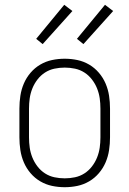

<svg xmlns="http://www.w3.org/2000/svg" viewBox="-20 -773 540 801"><path d="M250 8Q223 8 197 2.5Q171 -3 148 -16.5Q125 -30 107.5 -50.5Q90 -71 79.5 -95.5Q69 -120 65 -146.5Q61 -173 61 -200V-320Q61 -347 65 -373.5Q69 -400 79.5 -424.5Q90 -449 107.5 -469.5Q125 -490 148 -503.5Q171 -517 197 -522.5Q223 -528 250 -528Q277 -528 303 -522.5Q329 -517 352 -503.5Q375 -490 392.5 -469.5Q410 -449 420.5 -424.5Q431 -400 435 -373.5Q439 -347 439 -320V-200Q439 -173 435 -146.5Q431 -120 420.5 -95.5Q410 -71 392.5 -50.5Q375 -30 352 -16.5Q329 -3 303 2.5Q277 8 250 8ZM250 -29Q272 -29 293 -33.5Q314 -38 332 -49.5Q350 -61 363.5 -78.5Q377 -96 385 -116Q393 -136 396 -157Q399 -178 399 -200V-320Q399 -342 396 -363Q393 -384 385 -404Q377 -424 363.5 -441.5Q350 -459 332 -470.5Q314 -482 293 -486.5Q272 -491 250 -491Q228 -491 207 -486.5Q186 -482 168 -470.5Q150 -459 136.5 -441.5Q123 -424 115 -404Q107 -384 104 -363Q101 -342 101 -320V-200Q101 -178 104 -157Q107 -136 115 -116Q123 -96 136.5 -78.5Q150 -61 168 -49.5Q186 -38 207 -33.5Q228 -29 250 -29ZM328 -589 301 -611 418 -753 452 -727ZM158 -589 131 -611 248 -753 282 -727Z"/></svg>

Font: Iosevka SS18 Extralight
Style: Regular
Weight: 200
Monospace: yes
Designer: Belleve Invis
Foundry: Belleve Invis
Version: Version 25.1.1; ttfautohint (v1.8.4)